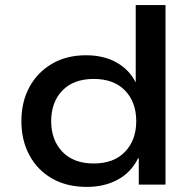

<svg xmlns="http://www.w3.org/2000/svg" viewBox="-20 -725 767 754"><path d="M321 9Q242 9 184.5 -24Q127 -57 95.5 -115.5Q64 -174 64 -249Q64 -325 95.5 -383Q127 -441 184 -474.5Q241 -508 318 -508Q387 -508 437 -480Q487 -452 512 -403H513V-705H630V0H525V-103H522Q495 -48 442.5 -19.5Q390 9 321 9ZM348 -83Q427 -83 471 -129Q515 -175 515 -249Q515 -324 471 -369.5Q427 -415 348 -415Q269 -415 225 -369.5Q181 -324 181 -249Q181 -175 225 -129Q269 -83 348 -83Z"/></svg>

Font: Nunito Sans 7pt SemiExpanded SemiBold
Style: Regular
Weight: 600
Width: 6
Designer: Vernon Adams
Foundry: Vernon Adams
Version: Version 3.101;gftools[0.9.27]